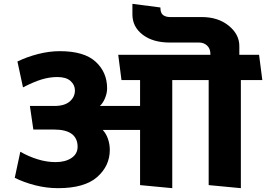

<svg xmlns="http://www.w3.org/2000/svg" viewBox="-20 -966 1389 1002"><path d="M711 0V-288H516Q534 -269 543.5 -241Q553 -213 553 -184Q553 -100 487 -42Q421 16 283 16Q223 16 164 1Q105 -14 57 -38L86 -174Q130 -149 177 -134.5Q224 -120 270 -120Q321 -120 353 -141.5Q385 -163 385 -200Q385 -244 354.5 -267Q324 -290 261 -290H154L136 -413H263Q317 -413 344 -436.5Q371 -460 371 -494Q371 -523 348 -543.5Q325 -564 279 -564Q239 -564 197.5 -551.5Q156 -539 100 -510L71 -645Q120 -669 178.5 -684Q237 -699 292 -699Q419 -699 479 -644Q539 -589 539 -505Q539 -480 528 -453.5Q517 -427 501 -413H711V-548H614L597 -680H1078V-684Q1078 -712 1061 -728Q1044 -744 1019 -744H866Q778 -744 724.5 -785Q671 -826 671 -891V-946L817 -927Q817 -898 831 -887.5Q845 -877 868 -877H1033Q1118 -877 1173.5 -832Q1229 -787 1229 -726V-680H1332L1349 -548H1237V16L1069 0V-548H879V16Z"/></svg>

Font: Palanquin Dark SemiBold
Style: Regular
Weight: 600
Designer: Pria Ravichandran
Version: Version 1.001